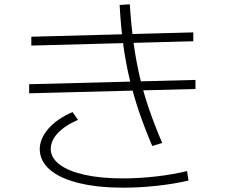

<svg xmlns="http://www.w3.org/2000/svg" viewBox="-20 -833 1040 889"><path d="M551 36Q434 36 347 15Q260 -6 213 -45.5Q166 -85 164 -139Q163 -190 204 -237Q245 -284 316 -314L341 -278Q279 -251 246.5 -215.5Q214 -180 215 -141Q216 -101 257 -70.5Q298 -40 372.5 -23.5Q447 -7 549 -7Q623 -7 702.5 -16Q782 -25 846 -41L853 3Q789 18 709 27Q629 36 551 36ZM115 -401V-443L885 -463V-421ZM685 -157Q650 -239 624 -315.5Q598 -392 579.5 -470Q561 -548 550 -631.5Q539 -715 534 -810L581 -813Q587 -720 598 -638Q609 -556 626.5 -480Q644 -404 670 -328.5Q696 -253 731 -171ZM125 -622V-663L875 -683V-642Z"/></svg>

Font: M PLUS 1 Code Light
Style: Regular
Weight: 300
Designer: Coji Morishita
Foundry: UNDERFOREST DESIGN
Version: Version 1.002